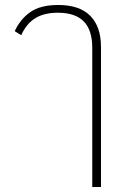

<svg xmlns="http://www.w3.org/2000/svg" viewBox="-20 -570 509 770"><path d="M350 -378Q350 -450 315.5 -484.5Q281 -519 212 -519Q157 -519 121.5 -497Q86 -475 65 -429L39 -445Q61 -493 101.5 -521.5Q142 -550 214 -550Q299 -550 342 -506.5Q385 -463 385 -382V180H350Z"/></svg>

Font: IBM Plex Sans Thai ExtraLight
Style: Regular
Weight: 200
Designer: Mike Abbink, Paul van der Laan, Pieter van Rosmalen, Ben Mitchell, Mark Frömberg
Foundry: Bold Monday
Version: Version 1.1